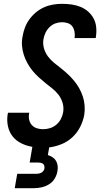

<svg xmlns="http://www.w3.org/2000/svg" viewBox="-20 -763 540 1003"><path d="M57 220 70 145H170Q177 145 183.5 143.5Q190 142 196 139Q202 136 206.5 130Q211 124 212 118Q213 111 211.5 104Q210 97 205 93Q200 89 193 87.5Q186 86 179 86H135L149 4Q118 -1 91 -14.5Q64 -28 46 -50.5Q28 -73 21.5 -103.5Q15 -134 20 -166L22 -174H133L132 -170Q129 -153 132.5 -137Q136 -121 146.5 -109.5Q157 -98 172.5 -93Q188 -88 205 -88Q223 -88 241 -93.5Q259 -99 274 -111.5Q289 -124 298 -141.5Q307 -159 310 -177Q314 -202 307 -225.5Q300 -249 286 -267.5Q272 -286 253.5 -300.5Q235 -315 217 -329.5Q199 -344 181.5 -360Q164 -376 149.5 -394Q135 -412 123.5 -432.5Q112 -453 104.5 -476Q97 -499 95 -523.5Q93 -548 98 -573Q102 -597 110.5 -619.5Q119 -642 134 -662.5Q149 -683 168.5 -699Q188 -715 210.5 -725Q233 -735 257 -739Q281 -743 304 -743Q330 -743 354.5 -739.5Q379 -736 401 -727Q423 -718 440.5 -702.5Q458 -687 469 -666.5Q480 -646 482.5 -621Q485 -596 481 -571L480 -564H369L370 -567Q372 -583 369 -598.5Q366 -614 357.5 -625.5Q349 -637 334.5 -642Q320 -647 304 -647Q287 -647 270 -641Q253 -635 239.5 -622Q226 -609 218 -592.5Q210 -576 207 -558Q203 -533 210 -509.5Q217 -486 231 -467.5Q245 -449 263 -434.5Q281 -420 299.5 -405.5Q318 -391 335 -375Q352 -359 367 -341Q382 -323 393.5 -302.5Q405 -282 412.5 -259.5Q420 -237 422 -212Q424 -187 420 -162Q414 -130 398.5 -99.5Q383 -69 357.5 -45.5Q332 -22 300.5 -9.5Q269 3 237 7L230 47Q243 51 254.5 58.5Q266 66 272.5 77Q279 88 281 102Q283 116 280 131Q277 151 266 169.5Q255 188 236.5 199.5Q218 211 197.5 215.5Q177 220 157 220Z"/></svg>

Font: Iosevka SS18
Style: Bold Italic
Weight: 700
Italic angle: -9°
Monospace: yes
Designer: Belleve Invis
Foundry: Belleve Invis
Version: Version 25.1.1; ttfautohint (v1.8.4)